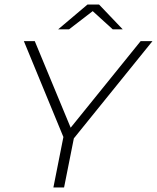

<svg xmlns="http://www.w3.org/2000/svg" viewBox="-20 -825 691 845"><path d="M305 -216 262 0H215L259 -222L85 -644H133L291 -263L599 -644H651ZM476 -696 388 -776 284 -696H236L365 -805H416L520 -696Z"/></svg>

Font: Montserrat Ace
Style: Light Italic
Weight: 300
Italic angle: -11.3°
Designer: Julieta Ulanovsky
Foundry: Julieta Ulanovsky
Version: Version 1